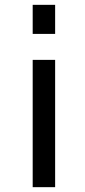

<svg xmlns="http://www.w3.org/2000/svg" viewBox="-20 -772 352 794"><path d="M115.2 -631.8V-752H208V-631.8ZM115.2 2V-524.4H208V2Z"/></svg>

Font: Nasu
Style: Regular
Weight: 400
Designer: Ryoko NISHIZUKA (kana &amp; ideographs); Paul D. Hunt (Latin, Greek &amp; Cyrillic); Wenlong ZHANG (bopomofo); Sandoll C
Version: Version 2014.1215